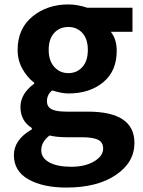

<svg xmlns="http://www.w3.org/2000/svg" viewBox="-20 -594 637 857"><path d="M276.4 243.2Q171.9 243.2 106.9 206.5Q42 169.9 42 98.6Q42 29.3 122.1 -16.6V-22.5Q71.3 -54.7 71.3 -116.2Q71.3 -175.8 132.8 -220.7V-224.6Q101.6 -248 80.1 -286.6Q58.6 -325.2 58.6 -371.1Q58.6 -465.8 124.5 -520Q190.4 -574.2 285.2 -574.2Q325.2 -574.2 369.1 -559.6H571.3V-452.1H474.6Q501 -418.9 501 -367.2Q501 -276.4 440.4 -226.6Q379.9 -176.8 285.2 -176.8Q255.9 -176.8 212.9 -190.4Q189.5 -171.9 189.5 -141.6Q189.5 -118.2 209.5 -106.9Q229.5 -95.7 277.3 -95.7H372.1Q580.1 -95.7 580.1 43.9Q580.1 130.9 497.1 187Q414.1 243.2 276.4 243.2ZM285.2 -473.6Q246.1 -473.6 221.7 -446.8Q197.3 -419.9 197.3 -371.1Q197.3 -323.2 222.2 -295.4Q247.1 -267.6 285.2 -267.6Q323.2 -267.6 347.7 -294.9Q372.1 -322.3 372.1 -371.1Q372.1 -419.9 347.7 -446.8Q323.2 -473.6 285.2 -473.6ZM440.4 69.3Q440.4 41 417.5 29.8Q394.5 18.6 346.7 18.6H279.3Q232.4 18.6 201.2 10.7Q164.1 39.1 164.1 76.2Q164.1 111.3 200.2 130.9Q236.3 150.4 297.9 150.4Q359.4 150.4 399.9 126.5Q440.4 102.5 440.4 69.3Z"/></svg>

Font: Nasu
Style: Bold
Weight: 700
Designer: Ryoko NISHIZUKA (kana &amp; ideographs); Paul D. Hunt (Latin, Greek &amp; Cyrillic); Wenlong ZHANG (bopomofo); Sandoll C
Version: Version 2014.1215